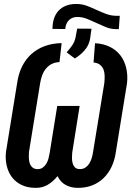

<svg xmlns="http://www.w3.org/2000/svg" viewBox="-20 -927 655 958"><path d="M454.1 -711.4Q496.6 -709 528.6 -693.1Q560.5 -677.2 580.8 -650.6Q601.1 -624 609.6 -588.4Q618.2 -552.7 613.8 -511.7L558.1 -168.9Q552.7 -129.4 537.4 -96.2Q522 -63 497.3 -38.8Q472.7 -14.6 439 -1.7Q405.3 11.2 363.8 10.3Q331.5 9.3 306.4 -4.9Q281.2 -19 267.1 -48.3Q245.1 -21 218 -4.9Q190.9 11.2 155.3 10.3Q116.2 9.8 87.2 -4.4Q58.1 -18.6 39.8 -42.7Q21.5 -66.9 13.7 -99.4Q5.9 -131.8 9.8 -168.9L65.4 -511.7Q71.8 -558.1 89.8 -594.7Q107.9 -631.3 136.2 -657Q164.6 -682.6 202.6 -696.8Q240.7 -710.9 287.6 -711.9L276.9 -617.2Q253.9 -616.2 237.3 -607.4Q220.7 -598.6 209 -584.2Q197.3 -569.8 190.4 -551Q183.6 -532.2 180.2 -511.7L124.5 -168.5Q123.5 -156.2 123.8 -141.4Q124 -126.5 127.9 -113.8Q131.8 -101.1 141.1 -92.3Q150.4 -83.5 167 -83Q183.1 -83 193.8 -91.1Q204.6 -99.1 211.7 -111.3Q218.8 -123.5 222.4 -137.9Q226.1 -152.3 228 -165L265.6 -398.4H377.4L340.3 -165Q339.4 -154.3 339.1 -140.4Q338.9 -126.5 342 -114Q345.2 -101.6 353 -92.8Q360.8 -84 376 -83.5Q393.1 -82.5 405.3 -90.6Q417.5 -98.6 425.5 -111.3Q433.6 -124 438 -139.4Q442.4 -154.8 444.3 -168.5L500.5 -512.2Q502.4 -530.3 502.2 -547.9Q502 -565.4 496.6 -579.6Q491.2 -593.8 479.2 -603.5Q467.3 -613.3 446.8 -615.2ZM577.6 -848.1 572.8 -781.7H557.6Q531.2 -782.2 507.3 -792Q483.4 -801.8 460.2 -812.7Q437 -823.7 413.8 -833Q390.6 -842.3 366.2 -842.3Q341.8 -842.3 326.4 -828.6Q311 -814.9 306.6 -791L305.7 -782.2L241.7 -782.7L242.7 -800.8Q247.6 -853 279.5 -880.6Q311.5 -908.2 364.3 -907.2Q390.6 -906.7 414.3 -897.7Q438 -888.7 461.4 -877.7Q484.9 -866.7 509 -857.7Q533.2 -848.6 560.1 -848.1ZM312.5 -666Q326.7 -681.6 339.1 -699Q351.6 -716.3 356.4 -737.8L365.2 -784.2L436.5 -783.7L429.7 -734.4Q424.3 -701.7 402.6 -676.5Q380.9 -651.4 353 -635.3Z"/></svg>

Font: Roboto Mono Medium
Style: Italic
Weight: 500
Designer: Google
Version: Version 2.000985; 2015; ttfautohint (v1.3)